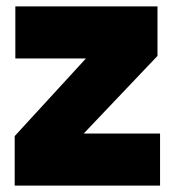

<svg xmlns="http://www.w3.org/2000/svg" viewBox="-20 -581 547 601"><path d="M242 -163H481V0H26V-155L249 -398H28V-561H473V-406Z"/></svg>

Font: DVN-Poppins ExtBd
Style: Regular
Weight: 800
Designer: Ninad Kale (Devanagari), Jonny Pinhorn (Latin)
Foundry: Indian Type Foundry
Version: 4.004